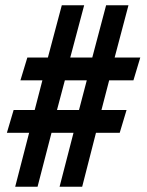

<svg xmlns="http://www.w3.org/2000/svg" viewBox="-20 -708 558 728"><path d="M57.4 -403.3H140.7L111.6 -291H31.7L6.1 -204.4H90.4L37.6 0H122.4L175.3 -204.4H258.7L205.9 0H291.6L343.9 -204.4H433.9L459.9 -291H364.7L393.9 -403.3H485.9L511.9 -489.9H414.7L467.1 -688H382.3L329.9 -489.9H246.4L299.1 -688H214.3L161.6 -489.9H83.7ZM225.9 -403.3H309L279.6 -291H196.1Z"/></svg>

Font: Secuela Black
Style: Regular
Weight: 900
Designer: Fernando Haro
Foundry: deFharo
Version: Version 1.704